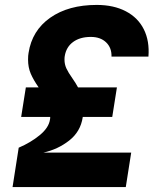

<svg xmlns="http://www.w3.org/2000/svg" viewBox="-20 -760 640 780"><path d="M433 -530Q434 -566 411 -588Q388 -610 349 -610Q305 -610 277 -589.5Q249 -569 243 -532Q242 -527 242 -518Q242 -499 249.5 -482.5Q257 -466 274 -442Q288 -422 297 -405H455L436 -285H316V-283Q307 -225 261 -189Q215 -153 156 -140H513L491 0H31L56 -160Q105 -181 141.5 -211Q178 -241 183 -274Q184 -278 184 -285H66L85 -405H137Q116 -435 105 -460.5Q94 -486 94 -518Q94 -535 96 -545Q110 -636 184 -688Q258 -740 373 -740Q442 -740 491.5 -714Q541 -688 564.5 -640.5Q588 -593 583 -530Z"/></svg>

Font: JetBrains Mono Extra Bold
Style: Italic
Weight: 800
Italic angle: -9°
Monospace: yes
Designer: Philipp Nurullin, Konstantin Bulenkov
Foundry: JetBrains
Version: 2.002